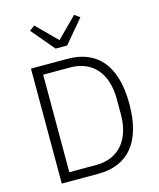

<svg xmlns="http://www.w3.org/2000/svg" viewBox="-134 -1032 935 1126"><g transform="rotate(-15 333.0 -468.5)"><path d="M99 -698H321C501 -698 603 -582 603 -349C603 -116 501 0 321 0H99ZM322 -53C459 -53 539 -147 539 -303V-395C539 -551 459 -645 322 -645H159V-53ZM269 -774 151 -914 183 -937 304 -816 425 -937 457 -914 339 -774Z"/></g></svg>

Font: Plexus Sans Light
Style: Regular
Weight: 300
Version: Version 2.001;PS 002.001;hotconv 1.0.70;makeotf.lib2.5.58329